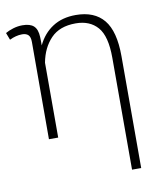

<svg xmlns="http://www.w3.org/2000/svg" viewBox="-85 -607 754 878"><g transform="rotate(-10 292.0 -167.5)"><path d="M457 203.1V-316.4Q457 -417 420.7 -458.7Q384.3 -500.5 318.8 -500.5Q244.1 -500.5 203.4 -458Q162.6 -415.5 149.9 -347.7V0H106.9L107.4 -451.2Q107.4 -474.6 97.7 -484.1Q87.9 -493.7 69.3 -493.7Q54.2 -493.7 39.3 -489.7Q24.4 -485.8 10.7 -479L-2 -512.2Q12.7 -521 34.2 -527.6Q55.7 -534.2 77.6 -534.2Q113.3 -534.2 130.1 -518.6Q147 -502.9 148.4 -467.8Q148.9 -458 148.9 -447.8Q148.9 -437.5 148.9 -428.2Q173.8 -480.5 218.3 -509.3Q262.7 -538.1 325.7 -538.1Q412.1 -538.1 455.8 -485.1Q499.5 -432.1 499.5 -316.4V203.1Z"/></g></svg>

Font: Roboto Slab ExtraLight
Style: Regular
Weight: 250
Designer: Google
Version: Version 2.000; ttfautohint (v1.8.1.43-b0c9)